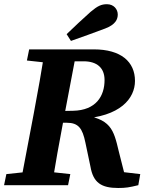

<svg xmlns="http://www.w3.org/2000/svg" viewBox="-42 -896 730 929"><path d="M-22.3 0H287.3L298.2 -53.6L160.3 -68.6H130.1L-11.2 -53.6L-22.3 0ZM55.5 0H209.2C226 -103 244.7 -207 264.4 -310.7L330.2 -657.1H175.8C159.1 -554.1 141.1 -450.1 121.4 -347.1L55.5 0ZM88.2 -603.2 225 -588.2H248L251.1 -657.1H99.1L88.2 -603.2ZM529.9 13.6C566.3 13.6 583.7 10.7 627.2 0L636.6 -53.6L474.4 -72.7L569.4 -18.7L532.9 -162.9C507.4 -270.4 495.5 -323 344.5 -341.5L345.9 -321C541.2 -330.9 611.1 -420.5 611.1 -504.6C611.1 -596.8 543.7 -657.1 412.1 -657.1H251.4L248.9 -599.4H362.3C427.4 -599.4 463.9 -567.5 463.9 -508.7C463.9 -431.5 423 -362.2 311.4 -360L201 -357.9L190.2 -302.1H280.6C338 -302.1 357 -274.7 371.1 -206.4L395.6 -90.1C409.1 -11.9 448.2 13.6 529.9 13.6ZM280.4 -730.7 301.3 -698C356.3 -717.1 411.6 -737.4 466.6 -757.9C517.5 -777.1 527.8 -803.1 527.8 -825.8C527.8 -851.1 508.6 -875.6 475.7 -875.6C448.6 -875.6 430.7 -867.7 396.3 -838.6C356.8 -803.7 318.4 -767 280.4 -730.7Z"/></svg>

Font: Source Serif 4 Variable
Style: Italic
Weight: 400
Italic angle: -12°
Designer: Frank Grießhammer
Foundry: Adobe Systems Incorporated
Version: Version 4.004;hotconv 1.0.116;makeotfexe 2.5.65601